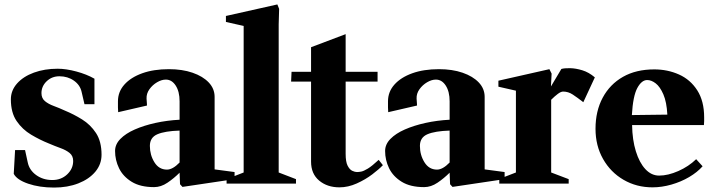

<svg xmlns="http://www.w3.org/2000/svg" viewBox="-20 -828 3223 866"><path d="M224 18Q158 18 107 0.5Q56 -17 42 -44L48 -151H93L105 -96Q112 -61 143 -38.5Q174 -16 216 -16Q256 -16 283 -41.5Q310 -67 310 -102Q310 -125 294 -138Q278 -151 253 -160Q228 -169 200 -181Q160 -197 120.5 -220.5Q81 -244 55 -282Q29 -320 29 -380Q29 -420 57 -451.5Q85 -483 133 -500.5Q181 -518 240 -518Q278 -518 324.5 -505.5Q371 -493 406 -473V-358H361L348 -414Q341 -445 313 -464.5Q285 -484 248 -484Q214 -484 190.5 -461.5Q167 -439 167 -408Q167 -385 182.5 -372Q198 -359 222.5 -350Q247 -341 273 -329Q312 -313 350 -289.5Q388 -266 413 -228Q438 -190 438 -130Q438 -87 410 -53.5Q382 -20 333.5 -1Q285 18 224 18Z M675 16Q613 16 574 -8Q535 -32 517 -69Q499 -106 499 -147Q499 -177 523 -201.5Q547 -226 588 -244Q629 -262 681 -273.5Q733 -285 790 -288V-371Q790 -415 772.5 -442Q755 -469 728 -469Q709 -469 688.5 -457Q668 -445 654 -425.5Q640 -406 641 -383Q642 -370 642.5 -362Q643 -354 643 -352L513 -322Q512 -330 512 -343.5Q512 -357 512 -371Q512 -414 541 -446.5Q570 -479 621.5 -497.5Q673 -516 742 -516Q802 -516 848.5 -500Q895 -484 921.5 -456Q948 -428 948 -391V-64L1038 -52V-20L803 15L792 3L790 -49Q765 -24 735.5 -4Q706 16 675 16ZM733 -63Q759 -63 790 -95V-239Q724 -237 690 -222.5Q656 -208 656 -170Q656 -129 676.5 -96Q697 -63 733 -63Z M1002 0V-20L1079 -50V-711L999 -729V-756L1231 -808L1239 -788L1237 -718V-50L1315 -20V0Z M1511 17Q1456 17 1419.5 -13.5Q1383 -44 1383 -99V-460H1293L1295 -504H1383V-615L1539 -674V-504H1683V-460H1539V-134Q1539 -98 1548 -80.5Q1557 -63 1569 -57.5Q1581 -52 1590 -52Q1598 -52 1609 -54Q1620 -56 1639 -67.5Q1658 -79 1688 -107L1707 -83Q1690 -65 1659 -41.5Q1628 -18 1589 -0.5Q1550 17 1511 17Z M1893 16Q1831 16 1792 -8Q1753 -32 1735 -69Q1717 -106 1717 -147Q1717 -177 1741 -201.5Q1765 -226 1806 -244Q1847 -262 1899 -273.5Q1951 -285 2008 -288V-371Q2008 -415 1990.5 -442Q1973 -469 1946 -469Q1927 -469 1906.5 -457Q1886 -445 1872 -425.5Q1858 -406 1859 -383Q1860 -370 1860.5 -362Q1861 -354 1861 -352L1731 -322Q1730 -330 1730 -343.5Q1730 -357 1730 -371Q1730 -414 1759 -446.5Q1788 -479 1839.5 -497.5Q1891 -516 1960 -516Q2020 -516 2066.5 -500Q2113 -484 2139.5 -456Q2166 -428 2166 -391V-64L2256 -52V-20L2021 15L2010 3L2008 -49Q1983 -24 1953.5 -4Q1924 16 1893 16ZM1951 -63Q1977 -63 2008 -95V-239Q1942 -237 1908 -222.5Q1874 -208 1874 -170Q1874 -129 1894.5 -96Q1915 -63 1951 -63Z M2232 0V-21L2307 -50V-419L2228 -437V-464L2458 -516L2468 -496L2465 -438L2512 -517Q2526 -521 2551.5 -520.5Q2577 -520 2606.5 -511Q2636 -502 2663 -479L2611 -367Q2584 -388 2563.5 -401.5Q2543 -415 2520 -415Q2510 -415 2496 -404.5Q2482 -394 2467 -379Q2466 -378 2466 -378V-50L2545 -20V0Z M2923 17Q2851 17 2792.5 -17Q2734 -51 2700 -111Q2666 -171 2666 -247Q2666 -327 2698.5 -387.5Q2731 -448 2790 -481.5Q2849 -515 2931 -515Q2991 -515 3042.5 -492Q3094 -469 3125 -420.5Q3156 -372 3156 -299Q3156 -292 3156 -282Q3156 -272 3155 -264H2831Q2832 -197 2848 -145.5Q2864 -94 2891 -65Q2918 -36 2953 -36Q2993 -36 3039.5 -56.5Q3086 -77 3120 -110L3149 -78Q3125 -51 3088.5 -29.5Q3052 -8 3008.5 4.5Q2965 17 2923 17ZM2899 -467Q2874 -467 2854.5 -431Q2835 -395 2830 -309L2990 -311Q2987 -368 2972 -402.5Q2957 -437 2937.5 -452Q2918 -467 2899 -467Z"/></svg>

Font: Wittgenstein Extrabold
Style: Regular
Weight: 800
Designer: Jörg Drees
Foundry: Jörg Drees
Version: Version 1.303; ttfautohint (v1.8.4.7-5d5b)